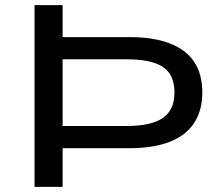

<svg xmlns="http://www.w3.org/2000/svg" viewBox="-20 -725 848 745"><path d="M114 0V-705H223V-581H482Q575 -581 638 -557Q701 -533 733 -485.5Q765 -438 765 -366Q765 -296 733 -247.5Q701 -199 638 -174.5Q575 -150 482 -150H223V0ZM223 -236H470Q566 -236 611.5 -267Q657 -298 657 -366Q657 -435 612.5 -465Q568 -495 470 -495H223Z"/></svg>

Font: Nunito Sans 10pt Expanded Medium
Style: Regular
Weight: 500
Width: 7
Designer: Vernon Adams
Foundry: Vernon Adams
Version: Version 3.101;gftools[0.9.27]